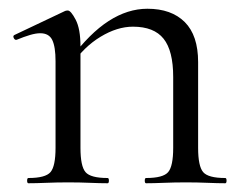

<svg xmlns="http://www.w3.org/2000/svg" viewBox="-20 -419 557 439"><path d="M314 0Q311 0 311 -6Q311 -12 314 -12Q353 -12 364.5 -25.5Q376 -39 376 -81V-243Q376 -303 354 -330.5Q332 -358 284 -358Q248 -358 210 -335Q172 -312 145 -272L141 -284Q185 -343 228.5 -371Q272 -399 317 -399Q372 -399 402.5 -368.5Q433 -338 433 -277V-81Q433 -39 444.5 -25.5Q456 -12 495 -12Q498 -12 498 -6Q498 0 495 0Q478 0 454.5 -1Q431 -2 405 -2Q379 -2 355 -1Q331 0 314 0ZM45 0Q42 0 42 -6Q42 -12 45 -12Q84 -12 95.5 -25.5Q107 -39 107 -81V-279Q107 -312 99.5 -327.5Q92 -343 72 -343Q62 -343 48.5 -339Q35 -335 18 -328Q14 -327 11.5 -332Q9 -337 13 -339L129 -394Q132 -395 135 -395Q142 -395 153 -374Q164 -353 164 -313V-81Q164 -39 175.5 -25.5Q187 -12 226 -12Q229 -12 229 -6Q229 0 226 0Q209 0 185.5 -1Q162 -2 136 -2Q110 -2 86 -1Q62 0 45 0Z"/></svg>

Font: Cormorant Light
Style: Regular
Weight: 400
Version: Version 4.000